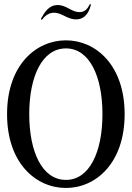

<svg xmlns="http://www.w3.org/2000/svg" viewBox="-20 -916 653 952"><path d="M307 16C455 16 598 -107 598 -350C598 -593 455 -716 307 -716C158 -716 15 -593 15 -350C15 -107 158 16 307 16ZM125 -350C125 -537 189 -676 307 -676C424 -676 488 -537 488 -350C488 -163 424 -24 307 -24C189 -24 125 -163 125 -350ZM183 -823 187 -817C203 -838 222 -853 248 -853C287 -853 313 -820 357 -820C387 -820 417 -835 431 -893L426 -896C414 -872 401 -856 374 -856C334 -856 310 -891 266 -891C221 -891 200 -853 183 -823Z"/></svg>

Font: RL Madena
Style: Regular
Weight: 400
Designer: I Kadek Wantara Putra
Foundry: Roughlines ID
Version: Version 1.000;Glyphs 3.1.2 (3151)